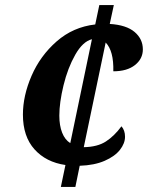

<svg xmlns="http://www.w3.org/2000/svg" viewBox="-20 -734 581 754"><path d="M237 -86Q161 -97 115.5 -147.5Q70 -198 70 -284Q70 -358 104 -436.5Q138 -515 202.5 -571.5Q267 -628 354 -638L370 -714H427L411 -640Q476 -636 508.5 -608.5Q541 -581 541 -540Q541 -503 510 -478.5Q479 -454 425 -454Q427 -534 395 -567L309 -156Q363 -157 396 -178.5Q429 -200 457 -238Q471 -222 471 -197Q471 -171 451 -145.5Q431 -120 391 -102.5Q351 -85 293 -83L276 0H219ZM341 -580Q305 -571 275.5 -519Q246 -467 229.5 -399Q213 -331 213 -280Q213 -241 224 -213Q235 -185 256 -172Z"/></svg>

Font: Noto Serif Narrow
Style: Bold Italic
Weight: 700
Width: 4
Italic angle: -12°
Designer: Monotype Design Team
Foundry: Monotype Imaging Inc.
Version: Version 1.001